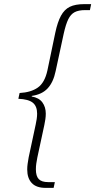

<svg xmlns="http://www.w3.org/2000/svg" viewBox="-20 -780 462 931"><path d="M201 131Q156 131 134 107.5Q112 84 112 42Q112 28 114 14Q116 0 119 -17L153 -176Q156 -189 158 -203Q160 -217 160 -229Q160 -265 139 -282Q118 -299 69 -301L75 -329Q130 -332 163.5 -355.5Q197 -379 210 -439L248 -621Q259 -673 275.5 -703.5Q292 -734 318.5 -747Q345 -760 389 -760H422L416 -731H393Q361 -731 342 -721Q323 -711 311 -686.5Q299 -662 289 -617L250 -436Q239 -382 211.5 -352Q184 -322 134 -315V-312Q169 -306 185.5 -283.5Q202 -261 202 -229Q202 -216 200 -202Q198 -188 195 -174L161 -16Q158 -1 156 13Q154 27 154 41Q154 74 168 88.5Q182 103 213 103H246L240 131Z"/></svg>

Font: Noto Serif SemiCondensed ExtraLight
Style: Italic
Weight: 200
Width: 4
Italic angle: -12°
Designer: Monotype Design Team
Foundry: Monotype Imaging Inc.
Version: Version 2.013